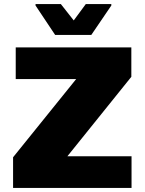

<svg xmlns="http://www.w3.org/2000/svg" viewBox="-20 -920 708 940"><path d="M44 0V-150L353 -533H57V-688H623V-544L310 -155H624V0ZM250 -749 154 -893V-900H278L341 -820L400 -900H525V-893L427 -749Z"/></svg>

Font: Saira SemiExpanded ExtraBold
Style: Regular
Weight: 800
Width: 6
Designer: Hector Gatti with collaboration of the Omnibus-Type team
Foundry: Omnibus-Type
Version: Version 1.101